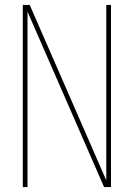

<svg xmlns="http://www.w3.org/2000/svg" viewBox="-20 -755 540 775"><path d="M72 0V-735H100L409 -27V-735H428V0H400L91 -708V0Z"/></svg>

Font: Iosevka SS18 Thin
Style: Regular
Weight: 100
Monospace: yes
Designer: Belleve Invis
Foundry: Belleve Invis
Version: Version 25.1.1; ttfautohint (v1.8.4)